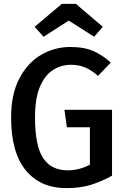

<svg xmlns="http://www.w3.org/2000/svg" viewBox="-20 -967 655 1001"><path d="M326.2 13.8Q190.8 13.8 114.4 -79Q37.9 -171.8 37.9 -354.9Q37.9 -475.9 80.8 -557.7Q123.6 -639.5 193.8 -680.8Q264.1 -722.1 346.7 -722.1Q419 -722.1 467.4 -700.5Q515.9 -679 557.4 -640.5L490.8 -571.3Q458.5 -600.5 424.9 -614.9Q391.3 -629.2 349.7 -629.2Q300 -629.2 257.4 -602.8Q214.9 -576.4 188.7 -516.2Q162.6 -455.9 162.6 -354.4Q162.6 -206.2 205.1 -142.6Q247.7 -79 331.8 -79Q394.4 -79 448.7 -108.7V-303.6H328.7L315.9 -394.4H564.1V-51.3Q513.8 -22.6 457.2 -4.4Q400.5 13.8 326.2 13.8ZM375.9 -946.7 515.9 -827.2 470.8 -775.4 338.5 -859.5 207.2 -775.4 160.5 -827.2 302.1 -946.7Z"/></svg>

Font: Fira Code Medium
Style: Regular
Weight: 500
Designer: Carrois Corporate, Edenspiekermann AG, Nikita Prokopov
Foundry: Carrois Corporate, Edenspiekermann AG, Nikita Prokopov
Version: Version 6.002